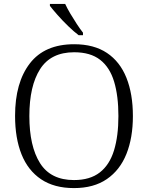

<svg xmlns="http://www.w3.org/2000/svg" viewBox="-20 -951 757 981"><path d="M358 10Q257 10 190 -35Q123 -80 90 -162.5Q57 -245 57 -359Q57 -529 132.5 -627Q208 -725 359 -725Q460 -725 526.5 -680.5Q593 -636 626 -553.5Q659 -471 659 -358Q659 -247 626 -164.5Q593 -82 526 -36Q459 10 358 10ZM358 -31Q440 -31 490 -70Q540 -109 562.5 -182.5Q585 -256 585 -358Q585 -461 563 -534Q541 -607 491.5 -645.5Q442 -684 359 -684Q240 -684 185 -598Q130 -512 130 -358Q130 -204 184.5 -117.5Q239 -31 358 -31ZM382 -771Q358 -789 328.5 -817.5Q299 -846 273.5 -875Q248 -904 235 -921V-931H313Q323 -909 339 -882Q355 -855 372 -829Q389 -803 404 -784V-771Z"/></svg>

Font: Noto Serif Malayalam Light
Style: Regular
Weight: 300
Designer: Indian type Foundry, Jelle Bosma, Monotype Design Team
Foundry: Monotype Imaging Inc.
Version: Version 2.104; ttfautohint (v1.8.4.7-5d5b)